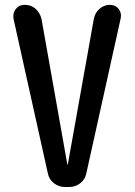

<svg xmlns="http://www.w3.org/2000/svg" viewBox="-20 -750 540 770"><path d="M171.9 -54.7 34.2 -674.8Q30.3 -696.3 43 -713.4Q55.7 -730.5 78.1 -730.5H80.1Q105.5 -730.5 123 -714.4Q140.6 -698.2 146.5 -673.8L250 -90.8Q250 -89.8 251 -89.8Q252 -89.8 252 -90.8L356.4 -674.8Q361.3 -699.2 379.4 -714.8Q397.5 -730.5 420.9 -730.5Q443.4 -730.5 456.1 -713.9Q468.8 -697.3 463.9 -675.8L326.2 -54.7Q321.3 -30.3 301.8 -15.1Q282.2 0 256.8 0H241.2Q215.8 0 196.3 -15.1Q176.8 -30.3 171.9 -54.7Z"/></svg>

Font: Rounded Mgen+ 1m medium
Style: Regular
Weight: 500
Designer: [Source Han Sans]
Ryoko NISHIZUKA  (kana & ideographs); Paul D. Hunt (Latin, Greek & Cyrillic); Wenlong ZHANG  (bopomofo
Version: Version 1.059.20150602